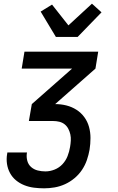

<svg xmlns="http://www.w3.org/2000/svg" viewBox="-20 -801 640 1044"><path d="M220 223Q192 223 164.5 219.5Q137 216 112 206Q87 196 67 179.5Q47 163 34.5 140Q22 117 18 90Q14 63 19 35L20 28H127L126 32Q123 53 128.5 73.5Q134 94 149.5 107.5Q165 121 185.5 126Q206 131 227 131Q252 131 277 121Q302 111 320 91.5Q338 72 347.5 47.5Q357 23 361 -2Q364 -19 365 -36.5Q366 -54 362.5 -70Q359 -86 351.5 -100.5Q344 -115 331.5 -125Q319 -135 302.5 -139Q286 -143 269 -143H137L153 -235L372 -428H98L113 -520H514L499 -428L280 -235Q312 -235 341.5 -227.5Q371 -220 396 -204Q421 -188 438.5 -164Q456 -140 464 -111Q472 -82 472 -50.5Q472 -19 467 13Q462 41 452.5 69Q443 97 426 122.5Q409 148 385 168Q361 188 333.5 200.5Q306 213 277 218Q248 223 220 223ZM284 -600 201 -738 263 -776 352 -663 480 -781 532 -734 402 -600Z"/></svg>

Font: Iosevka Semibold Extended
Style: Italic
Weight: 600
Width: 7
Italic angle: -9°
Monospace: yes
Designer: Belleve Invis
Foundry: Belleve Invis
Version: Version 32.5.0; ttfautohint (v1.8.4)